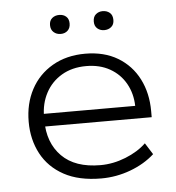

<svg xmlns="http://www.w3.org/2000/svg" viewBox="-45 -582 581 634"><g transform="rotate(-5 246.0 -265.0)"><path d="M266 10Q192 10 142.5 -17Q93 -44 68 -91Q43 -138 43 -197Q43 -257 68 -304Q93 -351 139.5 -378Q186 -405 248 -405Q311 -405 356 -378Q401 -351 425 -304Q449 -257 449 -197V-177H77V-219H398Q397 -260 378.5 -293Q360 -326 326.5 -345Q293 -364 248 -364Q201 -364 166.5 -343.5Q132 -323 113.5 -288Q95 -253 95 -210V-197Q95 -123 139 -78.5Q183 -34 267 -34Q309 -34 350.5 -50.5Q392 -67 419 -93L443 -55Q410 -25 363 -7.5Q316 10 266 10ZM174 -477Q160 -477 150.5 -485.5Q141 -494 141 -509Q141 -524 150.5 -532Q160 -540 174 -540Q188 -540 197 -532Q206 -524 206 -509Q206 -494 197 -485.5Q188 -477 174 -477ZM318 -477Q305 -477 295.5 -485Q286 -493 286 -508Q286 -524 295.5 -532Q305 -540 318 -540Q332 -540 341.5 -532Q351 -524 351 -508Q351 -493 341.5 -485Q332 -477 318 -477Z"/></g></svg>

Font: Rokkitt Light
Style: Regular
Weight: 300
Version: Version 3.103